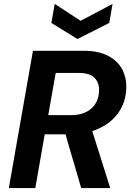

<svg xmlns="http://www.w3.org/2000/svg" viewBox="-20 -959 671 979"><path d="M25 0 148 -700H407Q484 -700 533 -673.5Q582 -647 604 -603.5Q626 -560 624 -507Q621 -438 584.5 -385.5Q548 -333 483.5 -303.5Q419 -274 333 -274H208L160 0ZM394 0 304 -308H445L542 0ZM226 -372H344Q407 -372 445 -405Q483 -438 485 -495Q487 -536 462.5 -561.5Q438 -587 382 -587H264ZM554 -939 537 -842 375 -760 242 -842 259 -939 391 -853Z"/></svg>

Font: DM Sans
Style: Bold Italic
Weight: 700
Italic angle: -10°
Designer: Colophon Foundry, Jonny Pinhorn
Foundry: Colophon Foundry
Version: Version 4.004;gftools[0.9.30]